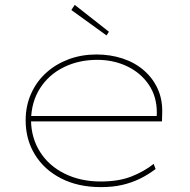

<svg xmlns="http://www.w3.org/2000/svg" viewBox="-20 -756 778 786"><path d="M393 10Q300 10 230.5 -25.5Q161 -61 123 -123Q85 -185 85 -263Q85 -323 107.5 -373Q130 -423 169.5 -458.5Q209 -494 261.5 -513.5Q314 -533 375 -533Q432 -533 482 -516.5Q532 -500 569 -468Q606 -436 626 -391.5Q646 -347 644 -291L643 -259H97V-281H632L621 -270L622 -295Q622 -361 589 -409.5Q556 -458 500.5 -484.5Q445 -511 378 -511Q302 -511 240.5 -480.5Q179 -450 143.5 -394Q108 -338 107 -263Q108 -191 144 -134Q180 -77 245 -45Q310 -13 392 -13Q466 -13 518 -33.5Q570 -54 609 -85L617 -64Q585 -40 552 -24Q519 -8 480.5 1Q442 10 393 10ZM416 -611 272 -715 286 -736 426 -626Z"/></svg>

Font: Lexend Giga Thin
Style: Regular
Weight: 250
Version: Version 1.007